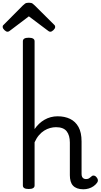

<svg xmlns="http://www.w3.org/2000/svg" viewBox="-68 -1373 739 1410"><path d="M544 17Q518 17 499 10Q480 3 468 -10Q456 -23 450.5 -42.5Q445 -62 445 -86V-326Q445 -379 421.5 -409Q398 -439 343 -439Q322 -439 300 -433Q278 -427 257 -414Q236 -401 218 -380Q200 -359 186 -328V-11Q186 2 175 8.5Q164 15 143 15Q121 15 110.5 8.5Q100 2 100 -11V-1070Q100 -1083 110.5 -1089.5Q121 -1096 143 -1096Q164 -1096 175 -1089.5Q186 -1083 186 -1070V-425Q201 -447 219 -464Q237 -481 258.5 -493.5Q280 -506 304.5 -512.5Q329 -519 355 -519Q407 -519 446.5 -500Q486 -481 508.5 -440.5Q531 -400 531 -334V-96Q531 -83 535 -74.5Q539 -66 546.5 -62Q554 -58 563 -58Q574 -58 581 -61Q588 -64 594 -69.5Q600 -75 607 -80Q615 -86 625 -83Q635 -80 642 -70Q650 -60 651 -50.5Q652 -41 645 -31Q634 -16 618 -5Q602 6 583 11.5Q564 17 544 17ZM-13 -1140Q-23 -1140 -35.5 -1152Q-48 -1164 -48 -1174Q-48 -1177 -48 -1181Q-48 -1185 -42 -1190L100 -1333Q107 -1340 116 -1346.5Q125 -1353 144 -1353Q163 -1353 171.5 -1346.5Q180 -1340 187 -1333L331 -1190Q336 -1185 336.5 -1181Q337 -1177 337 -1174Q337 -1164 324.5 -1152Q312 -1140 302 -1140Q295 -1140 290 -1143.5Q285 -1147 277 -1153L144 -1253L12 -1153Q5 -1147 -1 -1143.5Q-7 -1140 -13 -1140Z"/></svg>

Font: Playwrite PT
Style: Regular
Weight: 400
Designer: Veronika Burian, José Scaglione
Foundry: TypeTogether
Version: Version 1.002